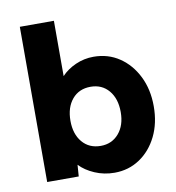

<svg xmlns="http://www.w3.org/2000/svg" viewBox="-83 -815 825 899"><g transform="rotate(-10 329.0 -365.0)"><path d="M390 10Q340 10 296 -9Q252 -28 225 -57L221 -2H71V-740H233V-477Q260 -506 300.5 -524Q341 -542 386 -542Q455 -542 508.5 -506Q562 -470 593 -407.5Q624 -345 624 -265Q624 -185 593.5 -123Q563 -61 510 -25.5Q457 10 390 10ZM348 -125Q401 -125 434 -163.5Q467 -202 467 -265Q467 -329 434.5 -367.5Q402 -406 348 -406Q293 -406 260.5 -367.5Q228 -329 228 -265Q228 -202 260.5 -163.5Q293 -125 348 -125Z"/></g></svg>

Font: Readex Pro
Style: Bold
Weight: 700
Designer: Bonnie Shaver-Troup, Thomas Jockin
Foundry: Lexend
Version: Version 1.203; ttfautohint (v1.8.3)